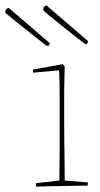

<svg xmlns="http://www.w3.org/2000/svg" viewBox="-100 -697 374 721"><path d="M36 4Q35 0 35 -9L123 -19Q123 -38 123.5 -71.5Q124 -105 124 -139Q124 -173 124 -193Q124 -224 124 -265Q124 -306 124 -350Q124 -394 122 -433L24 -424Q24 -427 24 -430.5Q24 -434 25 -436L136 -456L143 -447L142 -409Q141 -375 141 -328.5Q141 -282 141 -248Q141 -210 141.5 -166.5Q142 -123 142.5 -84Q143 -45 143 -19L230 -12Q230 -10 230 -6.5Q230 -3 229 0Q216 0 190 0.5Q164 1 134 1.5Q104 2 77.5 2.5Q51 3 36 4ZM222 -530Q208 -541 182.5 -560.5Q157 -580 130.5 -601.5Q104 -623 84.5 -639Q65 -655 63 -658Q63 -660 62.5 -662.5Q62 -665 63 -668Q66 -672 69.5 -674Q73 -676 74 -677L230 -543V-538Q226 -532 222 -530ZM82 -525H75Q63 -534 41 -551.5Q19 -569 -5.5 -588.5Q-30 -608 -50.5 -624.5Q-71 -641 -80 -649Q-80 -651 -79.5 -654Q-79 -657 -79 -659Q-76 -663 -72.5 -665Q-69 -667 -68 -668L88 -534Z"/></svg>

Font: Labrada Thin
Style: Regular
Weight: 100
Designer: Mercedes Jáuregui
Foundry: Omnibus-Type Team
Version: Version 1.000; ttfautohint (v1.8.4.7-5d5b)